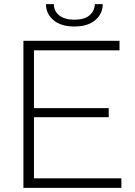

<svg xmlns="http://www.w3.org/2000/svg" viewBox="-20 -907 652 927"><path d="M566 -46V0H93V-710H557V-664H144V-385H505V-341H144V-46ZM339 -779Q275 -779 238.5 -809.5Q202 -840 202 -887H240Q240 -854 265.5 -833Q291 -812 339 -812Q387 -812 411.5 -832.5Q436 -853 438 -887H476Q476 -840 439.5 -809.5Q403 -779 339 -779Z"/></svg>

Font: Raleway Light
Style: Regular
Weight: 300
Designer: Matt McInerney, Pablo Impallari, Rodrigo Fuenzalida
Foundry: Matt McInerney, Pablo Impallari, Rodrigo Fuenzalida
Version: Version 4.026